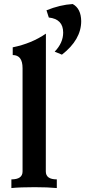

<svg xmlns="http://www.w3.org/2000/svg" viewBox="-20 -952 431 972"><path d="M267.6 0Q222.2 -4.4 155.3 -4.4Q82.5 -4.4 37.6 0V-43.9Q94.2 -43.9 94.2 -84V-606.9Q94.2 -673.3 44.4 -673.3V-712.4Q140.1 -731.9 212.4 -781.7Q211.9 -672.4 211.9 -84Q211.9 -43.9 267.6 -43.9ZM293.5 -675.3 256.8 -690.4Q299.8 -734.9 299.8 -787.1Q299.8 -855.5 227.1 -863.3L215.3 -899.9Q283.7 -927.7 348.1 -931.6Q390.1 -908.7 391.1 -845.2Q391.1 -751 293.5 -675.3Z"/></svg>

Font: Kelvinch
Style: Bold
Weight: 700
Designer: Paul James Miller
Foundry: High-Logic / Made with FontCreator
Version: Version 3.501;March 28, 2021;FontCreator 13.0.0.2683 64-bit